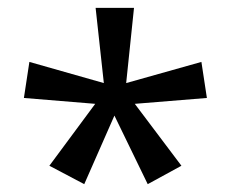

<svg xmlns="http://www.w3.org/2000/svg" viewBox="-20 -780 591 490"><path d="M322 -760H224L245 -568L55 -622L41 -530L223 -515L106 -357L195 -310L272 -485L357 -310L443 -357L324 -515L508 -530L494 -622L302 -568Z"/></svg>

Font: Noto Sans Nandinagari
Style: Regular
Weight: 400
Designer: Ek Type
Foundry: Ek Type
Version: Version 1.002